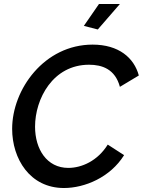

<svg xmlns="http://www.w3.org/2000/svg" viewBox="-20 -938 717 964"><path d="M471 -790 582 -918H477L401 -808ZM41 -291C41 -141 130 6 301 6C406 6 534 -48 603 -159L521 -212C470 -130 390 -95 323 -95C215 -95 156 -189 156 -302C156 -441 245 -613 427 -613C493 -613 558 -591 582 -502L677 -559C653 -648 576 -714 445 -714C203 -714 41 -490 41 -291Z"/></svg>

Font: FIGSv2-sans-serif SmBold Italic
Style: Regular
Weight: 600
Italic angle: -12°
Designer: Matt McInerney, Pablo Impallari, Rodrigo Fuenzalida
Foundry: Matt McInerney, Pablo Impallari, Rodrigo Fuenzalida
Version: Version 4.020;hotconv 1.0.109;makeotfexe 2.5.65596